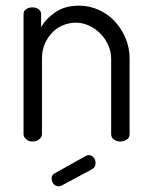

<svg xmlns="http://www.w3.org/2000/svg" viewBox="-20 -499 536 677"><path d="M198 155Q192 158 187 158Q176 158 169 149.5Q162 141 162 130Q162 118 173 112L284 50Q290 48 293 48Q304 48 310.5 57Q317 66 317 76Q317 91 304 98ZM128 -26Q128 -16 118.5 -8Q109 0 95 0Q81 0 72 -8Q63 -16 63 -26V-449Q63 -460 72 -466.5Q81 -473 95 -473Q107 -473 116 -466.5Q125 -460 125 -449V-403Q141 -432 174.5 -455.5Q208 -479 259 -479Q295 -479 327.5 -464.5Q360 -450 384 -424.5Q408 -399 422.5 -365Q437 -331 437 -292V-26Q437 -13 426.5 -6.5Q416 0 404 0Q393 0 382.5 -6.5Q372 -13 372 -26V-292Q372 -316 362 -339Q352 -362 335 -379.5Q318 -397 295.5 -408Q273 -419 247 -419Q225 -419 203.5 -410.5Q182 -402 165.5 -385.5Q149 -369 138.5 -345.5Q128 -322 128 -292Z"/></svg>

Font: AkaAcidDosis
Style: Regular
Weight: 400
Designer: Edgar Tolentino, Pablo Impallari, Igino Marini, Aka-Acid
Foundry: Edgar Tolentino, Pablo Impallari, Igino Marini, Cyberella
Version: Version 1.007